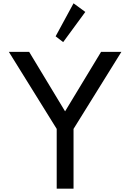

<svg xmlns="http://www.w3.org/2000/svg" viewBox="-20 -1138 786 1158"><path d="M322 0H423.5V-360.5L712 -825H589.5L372.5 -466.5L156 -825H33.5L322 -360.5ZM361 -884 494.5 -1066 423.5 -1118 315.5 -919Z"/></svg>

Font: Spartan Medium
Style: Regular
Weight: 500
Designer: Matt Bailey, Mirko Velimirovic
Foundry: Matt Bailey
Version: Version 1.003; ttfautohint (v1.8.3)